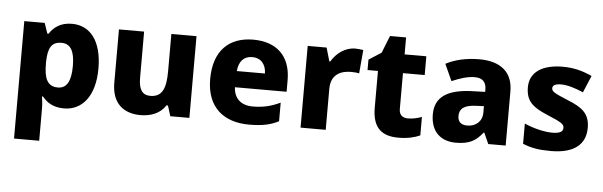

<svg xmlns="http://www.w3.org/2000/svg" viewBox="-54 -920 4037 1285"><g transform="rotate(5 1965.0 -277.5)"><path d="M392 -625C314 -625 269 -588 241 -545H233L209 -615H72V174H241V-38C241 -70 238 -98 234 -123H241C268 -90 309 -56 387 -56C507 -56 594 -154 594 -342C594 -526 515 -625 392 -625ZM333 -492C393 -492 422 -446 422 -344C422 -241 393 -192 335 -192C263 -192 241 -245 241 -343V-358C243 -448 265 -492 333 -492Z M1229 -615H1060V-365C1060 -252 1037 -190 955 -190C900 -190 877 -229 877 -304V-615H708V-257C708 -116 789 -56 902 -56C970 -56 1034 -80 1069 -136H1079L1101 -66H1229Z M1610 -625C1451 -625 1345 -532 1345 -337C1345 -144 1464 -56 1630 -56C1719 -56 1775 -68 1829 -96V-221C1768 -192 1714 -179 1644 -179C1563 -179 1518 -225 1515 -297H1862V-375C1862 -539 1765 -625 1610 -625ZM1613 -508C1675 -508 1706 -464 1707 -406H1518C1524 -476 1561 -508 1613 -508Z M2295 -625C2226 -625 2168 -580 2136 -525H2129L2103 -615H1976V-66H2145V-341C2145 -443 2217 -467 2281 -467C2304 -467 2323 -465 2335 -462L2349 -620C2337 -622 2313 -625 2295 -625Z M2686 -190C2650 -190 2627 -209 2627 -248V-489H2773V-615H2627V-729H2519L2473 -613L2389 -559V-489H2459V-242C2459 -97 2532 -56 2634 -56C2698 -56 2743 -68 2779 -84V-208C2748 -197 2720 -190 2686 -190Z M3129 -626C3041 -626 2964 -608 2904 -576L2955 -464C3008 -487 3060 -504 3109 -504C3157 -504 3186 -481 3186 -428V-412L3092 -409C2933 -402 2850 -349 2850 -232C2850 -112 2922 -56 3019 -56C3110 -56 3153 -81 3200 -140H3204L3237 -66H3354V-430C3354 -559 3272 -626 3129 -626ZM3135 -314 3186 -316V-272C3186 -213 3142 -177 3086 -177C3048 -177 3022 -194 3022 -236C3022 -283 3051 -311 3135 -314Z M3891 -232C3891 -329 3838 -366 3744 -404C3650 -443 3631 -453 3631 -476C3631 -496 3651 -506 3689 -506C3730 -506 3784 -490 3838 -466L3886 -580C3819 -611 3759 -625 3689 -625C3555 -625 3468 -572 3468 -468C3468 -376 3513 -337 3611 -296C3711 -254 3729 -243 3729 -217C3729 -193 3708 -179 3657 -179C3609 -179 3533 -195 3469 -224V-88C3528 -64 3580 -56 3658 -56C3818 -56 3891 -123 3891 -232Z"/></g></svg>

Font: Noto Sans Malayalam UI ExtraBold
Style: Regular
Weight: 800
Designer: Jelle Bosma - Monotype Design Team
Foundry: Monotype Imaging Inc.
Version: Version 2.104